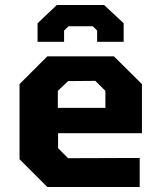

<svg xmlns="http://www.w3.org/2000/svg" viewBox="-20 -747 647 767"><path d="M130 -580V-654L207 -727H396L474 -654V-580H368V-625L351 -642H254L236 -625V-580ZM169 0 58 -111V-411L169 -522H435L547 -411V-215H212V-155L252 -115L538 -116V0ZM211 -316H401V-384L361 -424L252 -423L211 -384Z"/></svg>

Font: Tomorrow SemiBold
Style: Regular
Weight: 600
Designer: Tony de Marco, Monica Rizzolli
Foundry: Just in Type
Version: Version 2.002